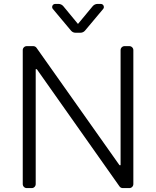

<svg xmlns="http://www.w3.org/2000/svg" viewBox="-20 -964 800 984"><path d="M96.6 -21V-707Q96.6 -715.6 102.6 -721.6Q108.7 -727.6 117.5 -727.6H150.2Q155.2 -727.6 159.8 -725.3Q164.4 -723 167.3 -718.8L592.3 -117.5H598V-707Q598 -715.6 604 -721.6Q610.1 -727.6 618.6 -727.6H642.4Q651.3 -727.6 657.3 -721.6Q663.4 -715.6 663.4 -707V-21Q663.4 -12.1 657.3 -6Q651.3 0 642.4 0H609.4Q604.4 0 599.8 -2.3Q595.2 -4.6 592.3 -8.9L168.7 -609.4H163V-21Q163 -12.1 157 -6Q150.9 0 142.4 0H117.5Q108.7 0 102.6 -6Q96.6 -12.1 96.6 -21ZM262.8 -943.9H280.2Q286.9 -943.9 293.3 -940.9Q299.7 -937.9 304.3 -932.5L379.6 -841.3L455.3 -932.5Q459.9 -937.9 466.3 -940.9Q472.7 -943.9 479.4 -943.9H496.8Q503.6 -943.9 508 -939.1Q512.4 -934.3 512.4 -927.9Q512.4 -922.2 508.9 -918.3L415.8 -807.2Q411.2 -801.8 405 -799Q398.8 -796.2 391.7 -796.2H367.5Q353 -796.2 343.8 -807.2L250.7 -918.3Q247.2 -922.2 247.2 -928.3Q247.2 -934.3 251.6 -939.1Q256 -943.9 262.8 -943.9Z"/></svg>

Font: DeltaSans Light
Style: Regular
Weight: 300
Designer: Rasmus Andersson
Foundry: rsms
Version: Version 3.012